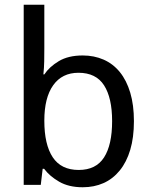

<svg xmlns="http://www.w3.org/2000/svg" viewBox="-20 -780 640 810"><path d="M329 10Q270 10 229.5 -13.5Q189 -37 166 -68H160L152 0H80V-760H167V-576Q167 -548 166.5 -521Q166 -494 163 -466H167Q188 -498 228 -522Q268 -546 329 -546Q377 -546 417 -528.5Q457 -511 485.5 -476Q514 -441 529.5 -389Q545 -337 545 -269Q545 -200 529.5 -148Q514 -96 485 -60.5Q456 -25 416.5 -7.5Q377 10 329 10ZM312 -63Q385 -63 419 -116Q453 -169 453 -269Q453 -367 419 -420Q385 -473 311 -473Q242 -473 204.5 -420.5Q167 -368 167 -271Q167 -170 202.5 -116.5Q238 -63 312 -63Z"/></svg>

Font: Noto Sans Mono
Style: Regular
Weight: 400
Designer: Monotype Design Team
Foundry: Monotype Imaging Inc.
Version: Version 2.014